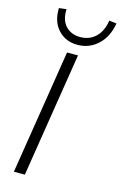

<svg xmlns="http://www.w3.org/2000/svg" viewBox="-139 -991 662 1050"><g transform="rotate(15 192.5 -466.5)"><path d="M53 0 165 -705H227L115 0ZM208 -760Q142 -760 99.5 -805Q57 -850 59 -928L101 -933Q98 -872 129 -838.5Q160 -805 212 -805Q264 -805 299 -838.5Q334 -872 343 -933L385 -928Q372 -850 323.5 -805Q275 -760 208 -760Z"/></g></svg>

Font: Mulish Light
Style: Italic
Weight: 300
Italic angle: -9°
Designer: Vernon Adams
Foundry: Vernon Adams
Version: Version 3.603; ttfautohint (v1.8.3)